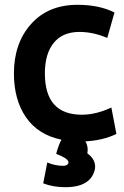

<svg xmlns="http://www.w3.org/2000/svg" viewBox="-20 -566 517 800"><path d="M336 23Q349 45 344 73Q380 99 376 136Q361 214 252 214Q202 214 160 198L177 111Q209 125 246 125Q256 124 261 119.5Q266 115 265 107Q259 92 214 75Q224 38 236 16Q139 -4 88.5 -77Q38 -150 38 -260Q38 -386 109.5 -466Q181 -546 303 -546Q393 -546 457 -514L427 -408Q368 -433 311 -433Q241 -433 204 -387.5Q167 -342 167 -260Q167 -88 321 -88Q380 -88 444 -118L465 -8Q410 19 336 23Z"/></svg>

Font: Repo
Style: DemiBold
Weight: 600
Designer: Stefan Peev
Foundry: Context Ltd
Version: Version 001.000